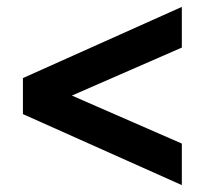

<svg xmlns="http://www.w3.org/2000/svg" viewBox="-20 -535 604 557"><path d="M113.5 -225V-290.5L507.5 -118.5V2L46.5 -204V-308.5L507.5 -515V-397Z"/></svg>

Font: Newsreader 7pt
Style: Bold
Weight: 700
Designer: Hugues Gentile
Foundry: Production Type
Version: Version 1.003